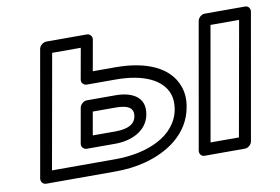

<svg xmlns="http://www.w3.org/2000/svg" viewBox="-66 -661 1155 793"><g transform="rotate(-10 512.0 -264.0)"><path d="M367 -25H101L186 -503H306L283 -374C280 -359 293 -349 304 -349H424C545 -349 618 -311 640 -251C647 -232 648 -210 644 -186C624 -74 498 -25 367 -25ZM338 -399 361 -528C363 -539 355 -553 340 -553H170C159 -553 143 -543 140 -528L47 0C45 11 53 25 68 25H358C403 25 445 20 483 10C580 -15 675 -76 694 -186C700 -218 698 -247 688 -274C658 -357 563 -399 433 -399ZM885 -25H766L850 -503H970ZM902 25C913 25 928 15 931 0L1024 -528C1026 -539 1019 -553 1004 -553H834C823 -553 808 -543 805 -528L712 0C710 11 717 25 732 25ZM525 -186C538 -257 481 -285 413 -285H293C278 -285 265 -271 263 -260L237 -113C234 -98 247 -88 258 -88H378C443 -88 513 -116 525 -186ZM475 -186C470 -157 445 -138 387 -138H292L309 -235H404C463 -235 480 -217 475 -186Z"/></g></svg>

Font: Asimov
Style: XWidOuIt
Weight: 500
Designer: Google
Version: Version 2.000980; 2014